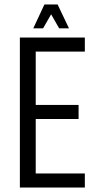

<svg xmlns="http://www.w3.org/2000/svg" viewBox="-20 -840 437 860"><path d="M360 -609H140V-370H332V-307H140V-63H360V0H69V-672H360ZM209 -776 173 -713H129L179 -820H238L289 -713H245Z"/></svg>

Font: Khand
Style: Regular
Weight: 400
Designer: Devanagari: Sanchit Sawaria, Jyotish Sonowal; Latin: Satya Rajpurohit
Foundry: Indian Type Foundry
Version: Version 1.101;PS 1.0;hotconv 1.0.78;makeotf.lib2.5.61930; tt